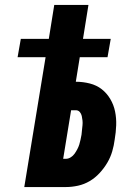

<svg xmlns="http://www.w3.org/2000/svg" viewBox="-20 -755 540 775"><path d="M78 0 164 -524H51L64 -598H177L199 -735H337L315 -598H427L414 -524H302L286 -425H287Q315 -425 342.5 -418Q370 -411 390.5 -395Q411 -379 425 -355.5Q439 -332 444.5 -305Q450 -278 449 -249.5Q448 -221 443 -192Q440 -168 433 -144Q426 -120 413 -98Q400 -76 382 -56.5Q364 -37 342 -24Q320 -11 295 -5.5Q270 0 246 0ZM246 -114Q256 -114 265.5 -120Q275 -126 281 -134.5Q287 -143 292 -152.5Q297 -162 300 -171.5Q303 -181 305 -191Q307 -201 309 -211Q310 -221 311 -230.5Q312 -240 313 -249.5Q314 -259 313 -268.5Q312 -278 310 -287Q308 -296 302 -303Q296 -310 286 -310H267L235 -114Z"/></svg>

Font: Iosevka Curly Heavy
Style: Italic
Weight: 900
Italic angle: -9°
Monospace: yes
Designer: Belleve Invis
Foundry: Belleve Invis
Version: Version 22.1.2; ttfautohint (v1.8.4)